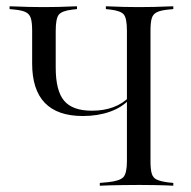

<svg xmlns="http://www.w3.org/2000/svg" viewBox="-20 -591 607 611"><path d="M243.5 -221.8Q162.9 -221.8 122.6 -263.7Q82.3 -305.6 82.3 -388.7V-492.7Q82.3 -519.4 78.2 -532.7Q74.2 -546 62.5 -552Q50.8 -558.1 26.6 -560.5L10.5 -562.1V-571Q21 -571 36.3 -570.2Q51.6 -569.4 71 -569Q90.3 -568.5 111.3 -568.5H119.4H127.4Q149.2 -568.5 167.3 -569Q185.5 -569.4 200.4 -570.2Q215.3 -571 225 -571V-562.1L210.5 -560.5Q176.6 -556.5 166.9 -544Q157.3 -531.5 157.3 -492.7V-375.8Q157.3 -302.4 183.9 -270.6Q210.5 -238.7 272.6 -238.7Q310.5 -238.7 340.7 -250Q371 -261.3 391.9 -283.1V-275Q368.5 -249.2 329.8 -235.5Q291.1 -221.8 243.5 -221.8ZM416.9 -2.4Q392.7 -2.4 370.2 -2Q347.6 -1.6 329 -1.2Q310.5 -0.8 297.6 0V-8.9L324.2 -11.3Q362.1 -15.3 373 -27.8Q383.9 -40.3 383.9 -78.2V-492.7Q383.9 -531.5 374.6 -544Q365.3 -556.5 331.5 -560.5L316.9 -562.1V-571Q326.6 -571 341.1 -570.2Q355.6 -569.4 374.6 -569Q393.5 -568.5 413.7 -568.5H421.8H429.8Q452.4 -568.5 471.4 -569Q490.3 -569.4 505.6 -570.2Q521 -571 531.5 -571V-562.1L515.3 -560.5Q491.1 -558.1 479 -552Q466.9 -546 462.9 -532.7Q458.9 -519.4 458.9 -492.7V-78.2Q458.9 -52.4 462.9 -38.7Q466.9 -25 479 -19.4Q491.1 -13.7 515.3 -10.5L531.5 -8.9V0Q521 -0.8 505.6 -1.2Q490.3 -1.6 471.4 -2Q452.4 -2.4 429.8 -2.4H421.8Z"/></svg>

Font: Playfair 144pt SemiCondensed Light
Style: Regular
Weight: 300
Width: 4
Designer: Claus Eggers Sørensen
Foundry: Claus Eggers Sørensen
Version: Version 2.203